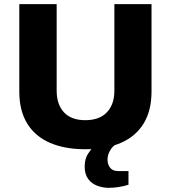

<svg xmlns="http://www.w3.org/2000/svg" viewBox="-20 -707 823 925"><path d="M391 12Q292 12 220.5 -19Q149 -50 111 -112Q73 -174 73 -266V-687H253V-270Q253 -204 288 -166Q323 -128 391 -128Q459 -128 495 -166Q531 -204 531 -270V-687H710V-266Q710 -174 672 -112Q634 -50 563 -19Q492 12 391 12ZM504 198Q476 198 449 188Q422 178 405 155.5Q388 133 388 95Q388 58 404.5 33Q421 8 439 -12H533V-8Q518 3 508 22.5Q498 42 498 62Q498 84 510 100.5Q522 117 549 117H599V183Q578 190 552 194Q526 198 504 198Z"/></svg>

Font: Archivo SemiBold ExtraBold
Style: Regular
Weight: 800
Version: Version 2.001